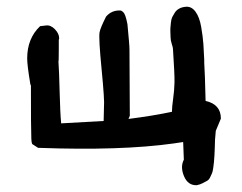

<svg xmlns="http://www.w3.org/2000/svg" viewBox="-20 -436 712 565"><path d="M336 -405Q342 -402 345.5 -396.5Q349 -391 352 -378.5Q355 -366 355 -365Q355 -364 356.5 -348.5Q358 -333 359.5 -315.5Q361 -298 361 -290L362 -95L358 -86Q429 -95 486 -107Q486 -121 489.5 -145.5Q493 -170 493.5 -193.5Q494 -217 489 -292Q489 -296 485.5 -306.5Q482 -317 482 -326Q482 -328 481.5 -338.5Q481 -349 481.5 -354.5Q482 -360 483 -370Q484 -380 487 -386Q490 -392 494.5 -399Q499 -406 507 -410.5Q515 -415 526 -416Q543 -418 555 -402Q567 -386 572 -357Q577 -328 578.5 -306.5Q580 -285 581 -260V-251Q583 -223 585 -139Q630 -129 630 -87L615 -51Q612 -24 612 0Q612 7 611 22Q610 37 609.5 42Q609 47 607.5 58Q606 69 604 73.5Q602 78 598.5 85.5Q595 93 589.5 96Q584 99 576.5 103Q569 107 559 109Q533 110 521.5 82.5Q510 55 521 34L519 -18Q514 -17 505 -16Q496 -15 492 -14Q336 8 92 -1L75 -12Q72 -16 72 -39Q71 -52 71 -184L69 -189V-190Q60 -244 60 -264Q60 -323 98 -359L115 -361Q129 -363 141.5 -350Q154 -337 154 -324V-322Q153 -320 153 -319V-294Q153 -255 152 -255Q154 -227 155.5 -165.5Q157 -104 160 -73L285 -80L286 -122Q288 -140 279 -232Q270 -324 273 -341Q275 -353 292 -387Q309 -407 336 -405Z"/></svg>

Font: Excalifont
Style: Regular
Weight: 400
Designer: Your Own Font Foundry (Virgil); Ján Filípek / DizajnDesign (Excalifont, modifications)
Foundry: Your Own Font Foundry (Virgil); Ján Filípek / DizajnDesign (Excalifont, modifications)
Version: Version 1.000;Glyphs 3.2 (3227)